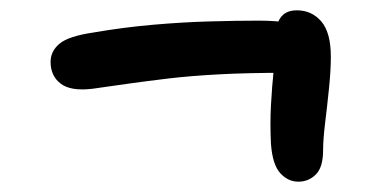

<svg xmlns="http://www.w3.org/2000/svg" viewBox="-20 -513 740 372"><path d="M159 -341Q117 -336 97.5 -351Q78 -366 78 -393Q78 -414 95.5 -428.5Q113 -443 161 -450Q219 -460 276 -465Q333 -470 385.5 -471.5Q438 -473 481 -473Q546 -473 573.5 -458Q601 -443 601 -416Q601 -396 587.5 -384Q574 -372 539 -372Q461 -372 405 -369Q349 -366 307 -361Q265 -356 229.5 -351Q194 -346 159 -341ZM558 -161Q538 -161 523 -177.5Q508 -194 505 -234Q503 -273 505 -309.5Q507 -346 510.5 -379.5Q514 -413 514 -441Q513 -463 523 -478Q533 -493 555 -493Q584 -493 602.5 -471.5Q621 -450 621 -403Q621 -377 617.5 -342.5Q614 -308 610 -275.5Q606 -243 606 -222Q606 -189 592 -175Q578 -161 558 -161Z"/></svg>

Font: Shantell Sans Medium
Style: Regular
Weight: 500
Designer: Stephen Nixon, Anya Danilova, Shantell Martin
Foundry: Arrow Type
Version: Version 1.011;[c5ecc13dd]